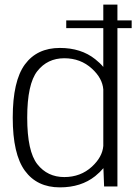

<svg xmlns="http://www.w3.org/2000/svg" viewBox="-20 -805 588 829"><path d="M266 -683.5H426V-516Q412 -533 391 -549.5Q330 -598 238.5 -598Q140 -598 87.5 -526.8Q35 -455.5 35 -297Q35 -139.5 87.5 -67.8Q140 4 238.5 4Q330 4 391 -44.5Q412.5 -62 426.5 -79L429.5 0H487V-683.5H548.5V-717H487V-785H426V-717H266ZM426 -175Q422 -127 377 -85.5Q328 -40.5 257.5 -40.5Q185 -40.5 141.2 -96Q97.5 -151.5 97.5 -297Q97.5 -442.5 141.2 -498Q185 -553.5 257.5 -553.5Q328 -553.5 377 -508.5Q422 -467.5 426 -419Z"/></svg>

Font: Anybody Light
Style: Regular
Weight: 300
Designer: Tyler Finck
Foundry: Etcetera Type Company
Version: Version 1.111; ttfautohint (v1.8.4)